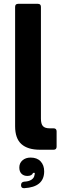

<svg xmlns="http://www.w3.org/2000/svg" viewBox="-20 -783 342 1004"><path d="M189 0Q125 0 92 -29.5Q59 -59 59 -123V-747Q59 -763 75 -763H178Q194 -763 194 -747V-163Q194 -135 204.5 -123.5Q215 -112 240 -112H260Q276 -112 276 -96V-16Q276 0 260 0ZM105 201Q90 201 90 185Q90 169 106 167Q130 166 144 157Q158 148 160 134Q162 128 162 121H153Q147 137 123 137Q104 137 92.5 125.5Q81 114 81 93Q81 70 97.5 55.5Q114 41 140 41Q174 41 192.5 61Q211 81 211 113Q211 195 107 201Z"/></svg>

Font: Open Sauce Two
Style: Bold
Weight: 700
Designer: Alfredo Marco Pradil
Foundry: Creative Sauce Fz LLC
Version: Version 1.477